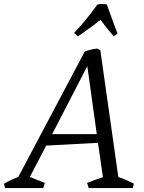

<svg xmlns="http://www.w3.org/2000/svg" viewBox="-90 -952 728 972"><path d="M-64 0 -70 -22Q-59 -29 -37.5 -39Q-16 -49 3 -57L339 -691Q356 -698 376.5 -702Q397 -706 403 -706L418 -697L509 -56Q550 -42 588 -22L582 0H359L351 -26Q370 -34 390 -41Q410 -48 431 -55L406 -229L144 -215L61 -56L137 -26L129 0ZM174 -273H400L352 -617ZM304 -768 285 -785Q285 -785 319 -822.5Q353 -860 403 -929Q415 -932 427 -932Q439 -932 451 -929Q477 -855 491 -818.5Q505 -782 505 -782L486 -768Q479 -776 461 -797.5Q443 -819 419 -852Q398 -835 374.5 -817.5Q351 -800 332 -787Q313 -774 304 -768Z"/></svg>

Font: Mate
Style: Italic
Weight: 400
Italic angle: -10.8°
Designer: Eduardo Rodriguez Tunni
Foundry: Eduardo Rodriguez Tunni
Version: Version 1.003; ttfautohint (v1.8.4.7-5d5b);gftools[0.9.24]